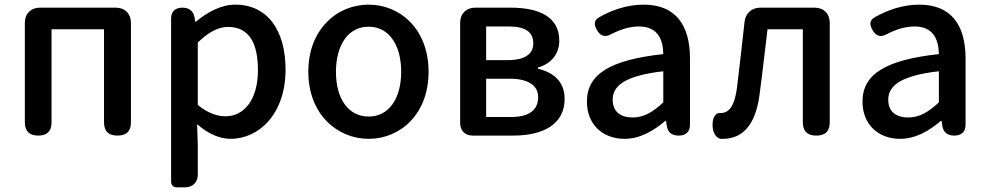

<svg xmlns="http://www.w3.org/2000/svg" viewBox="-20 -584 4255 827"><path d="M87 -275V-57C87 -19 107 0 145 0C183 0 202 -19 202 -57V-458H428V-58C428 -19 447 0 486 0C525 0 544 -19 544 -58V-486C544 -525 518 -551 479 -551H315H152C113 -551 87 -525 87 -486Z M717 -164V198C717 213 727 223 742 223H774H777C810 223 832 201 832 168V45L829 -49C875 -9 925 14 973 14C1097 14 1210 -95 1210 -284C1210 -454 1132 -564 993 -564C931 -564 871 -530 823 -490H821L818 -509C813 -537 794 -551 766 -551C735 -551 717 -535 717 -504ZM832 -333V-401C878 -445 919 -468 962 -468C1054 -468 1091 -397 1091 -282C1091 -154 1031 -83 951 -83C918 -83 875 -96 832 -132V-266Z M1387 -62C1435 -13 1500 14 1568 14C1704 14 1826 -92 1826 -275C1826 -458 1704 -564 1568 -564C1500 -564 1435 -538 1387 -488C1339 -439 1308 -367 1308 -275C1308 -184 1339 -111 1387 -62ZM1670 -416C1695 -382 1708 -333 1708 -275C1708 -158 1654 -82 1568 -82C1481 -82 1427 -158 1427 -275C1427 -333 1441 -382 1465 -416C1489 -450 1525 -469 1568 -469C1611 -469 1646 -450 1670 -416Z M1962 -275V-54C1962 -21 1983 0 2016 0H2076H2191C2317 0 2412 -47 2412 -158C2412 -235 2361 -273 2297 -288V-293C2356 -310 2389 -353 2389 -409C2389 -512 2301 -551 2180 -551H2027C1988 -551 1962 -525 1962 -486ZM2251 -345C2233 -332 2206 -325 2166 -325H2074V-397V-470H2171C2246 -470 2277 -444 2277 -397C2277 -375 2269 -357 2251 -345ZM2268 -223C2288 -210 2298 -190 2298 -165C2298 -112 2261 -80 2181 -80H2074V-162V-245H2176C2217 -245 2248 -237 2268 -223Z M2952 -248V-331C2952 -478 2889 -564 2752 -564C2680 -564 2615 -540 2563 -511C2538 -497 2537 -480 2551 -455C2566 -428 2586 -422 2613 -437C2650 -456 2690 -470 2732 -470C2813 -470 2836 -414 2837 -351C2608 -326 2508 -265 2508 -146C2508 -49 2575 14 2670 14C2736 14 2795 -20 2845 -63H2849L2852 -42C2856 -14 2874 0 2903 0C2934 0 2952 -16 2952 -47V-165ZM2667 -232C2701 -252 2756 -268 2837 -277V-210V-143C2792 -101 2753 -78 2705 -78C2656 -78 2619 -100 2619 -155C2619 -186 2633 -211 2667 -232Z M3554 -275V-486C3554 -525 3528 -551 3489 -551H3374H3255C3218 -551 3191 -527 3187 -490C3176 -394 3166 -298 3154 -203C3144 -128 3120 -97 3084 -97C3083 -97 3082 -97 3082 -97C3066 -100 3054 -82 3051 -66C3045 -35 3053 7 3084 14C3087 14 3090 14 3093 14C3182 14 3234 -50 3251 -172C3264 -268 3274 -363 3286 -458H3438V-58C3438 -19 3457 0 3496 0C3535 0 3554 -19 3554 -58V-275Z M4139 -248V-331C4139 -478 4076 -564 3939 -564C3867 -564 3802 -540 3750 -511C3725 -497 3724 -480 3738 -455C3753 -428 3773 -422 3800 -437C3837 -456 3877 -470 3919 -470C4000 -470 4023 -414 4024 -351C3795 -326 3695 -265 3695 -146C3695 -49 3762 14 3857 14C3923 14 3982 -20 4032 -63H4036L4039 -42C4043 -14 4061 0 4090 0C4121 0 4139 -16 4139 -47V-165ZM3854 -232C3888 -252 3943 -268 4024 -277V-210V-143C3979 -101 3940 -78 3892 -78C3843 -78 3806 -100 3806 -155C3806 -186 3820 -211 3854 -232Z"/></svg>

Font: GenSenRounded2 TW M
Style: Regular
Weight: 500
Version: Version 2.100;PS 2.1;hotconv 16.6.51;makeotf.lib2.5.65220 DE